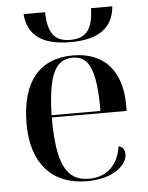

<svg xmlns="http://www.w3.org/2000/svg" viewBox="-54 -791 652 845"><g transform="rotate(-5 272.5 -368.5)"><path d="M278 -606C401 -606 466 -652 474 -747H380C377 -654 348 -616 278 -616C208 -616 179 -654 177 -747H82C89 -652 154 -606 278 -606ZM297 10C417 10 475 -49 475 -94C475 -111 467 -127 448 -131C434 -42 379 0 306 0C205 0 166 -80 166 -283H497V-307C497 -466 415 -547 282 -547C136 -547 53 -452 53 -264C53 -91 141 10 297 10ZM382 -293H166C171 -470 203 -537 281 -537C355 -537 382 -470 382 -293Z"/></g></svg>

Font: Noto Serif Display Medium
Style: Regular
Weight: 500
Designer: Monotype Design Team
Foundry: Monotype Imaging Inc.
Version: Version 2.009